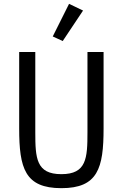

<svg xmlns="http://www.w3.org/2000/svg" viewBox="-20 -969 640 1001"><path d="M80 -698V-299C80 -92 110 12 300 12C490 12 520 -92 520 -299V-698H436V-279C436 -144 431 -61 300 -61C169 -61 164 -144 164 -279V-698ZM413 -914 340 -949 255 -779 307 -755Z"/></svg>

Font: IBM Plex Mono
Style: Regular
Weight: 400
Monospace: yes
Designer: Mike Abbink, Paul van der Laan, Pieter van Rosmalen
Foundry: Bold Monday
Version: Version 2.004